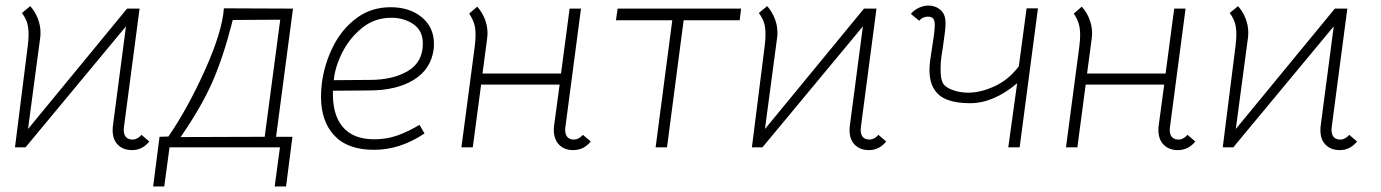

<svg xmlns="http://www.w3.org/2000/svg" viewBox="-20 -531 4976 692"><path d="M438 -500H483L427 -75L426 -64Q426 -28 458 -28Q475 -28 490 -45L518 -21Q493 10 456 10Q424 10 405 -9Q386 -28 386 -61Q386 -72 387 -78L434 -436L72 0H34L80 -365Q83 -389 83 -407Q83 -432 77.5 -449.5Q72 -467 59 -484L89 -509Q106 -490 116 -465Q126 -440 126 -413Q126 -402 125 -396L81 -66Z M970 141 989 0H591L572 141H532L555 -38L587 -39Q657 -141 719 -279Q781 -417 787 -501L1036 -500L975 -38H1034L1011 141ZM631 -37 934 -38 990 -460 819 -459Q785 -325 745 -234.5Q705 -144 631 -37Z M1137 -182Q1137 -206 1140 -231Q1149 -300 1180 -362.5Q1211 -425 1264 -465Q1317 -505 1388 -505Q1456 -505 1500 -469Q1544 -433 1544 -373Q1544 -360 1543 -353Q1533 -281 1471 -243Q1409 -205 1310 -205L1180 -204Q1177 -120 1214.5 -74.5Q1252 -29 1329 -29Q1373 -29 1411.5 -42.5Q1450 -56 1492 -81L1510 -50Q1422 9 1328 9Q1233 9 1185 -42.5Q1137 -94 1137 -182ZM1504 -374Q1504 -420 1470.5 -443.5Q1437 -467 1390 -467Q1330 -467 1284.5 -430Q1239 -393 1213 -340.5Q1187 -288 1183 -242L1313 -243Q1396 -243 1450 -275Q1504 -307 1504 -374Z M2017 -63Q2017 -45 2025.5 -36.5Q2034 -28 2048 -28Q2066 -28 2081 -45L2109 -21Q2084 10 2046 10Q2014 10 1995 -9.5Q1976 -29 1976 -63Q1976 -73 1977 -78L1997 -226H1714L1684 0H1643L1691 -363Q1694 -387 1694 -405Q1694 -430 1688.5 -447Q1683 -464 1671 -482L1700 -507Q1720 -485 1730 -455Q1740 -425 1736 -394L1719 -266H2002L2033 -500H2074L2018 -75Q2017 -71 2017 -63Z M2403 -458H2200L2206 -500H2651L2646 -458H2444L2384 0H2343Z M3094 -500H3139L3083 -75L3082 -64Q3082 -28 3114 -28Q3131 -28 3146 -45L3174 -21Q3149 10 3112 10Q3080 10 3061 -9Q3042 -28 3042 -61Q3042 -72 3043 -78L3090 -436L2728 0H2690L2736 -365Q2739 -389 2739 -407Q2739 -432 2733.5 -449.5Q2728 -467 2715 -484L2745 -509Q2762 -490 2772 -465Q2782 -440 2782 -413Q2782 -402 2781 -396L2737 -66Z M3476 -159Q3378 -159 3348 -208Q3330 -234 3330 -280Q3330 -290 3332 -310L3346 -404Q3349 -427 3349 -441Q3349 -457 3343.5 -464Q3338 -471 3323 -471Q3315 -471 3306.5 -467Q3298 -463 3293 -456L3263 -481Q3276 -496 3293 -503.5Q3310 -511 3326 -511Q3347 -511 3363.5 -500Q3380 -489 3385 -471Q3388 -462 3388 -447Q3388 -425 3379 -366L3373 -327Q3370 -306 3370 -281Q3370 -245 3379 -230Q3389 -215 3415 -206Q3441 -197 3469 -197Q3515 -197 3565.5 -220.5Q3616 -244 3652 -292L3680 -501H3721L3655 0H3614L3646 -231Q3561 -159 3476 -159Z M4196 -63Q4196 -45 4204.5 -36.5Q4213 -28 4227 -28Q4245 -28 4260 -45L4288 -21Q4263 10 4225 10Q4193 10 4174 -9.5Q4155 -29 4155 -63Q4155 -73 4156 -78L4176 -226H3893L3863 0H3822L3870 -363Q3873 -387 3873 -405Q3873 -430 3867.5 -447Q3862 -464 3850 -482L3879 -507Q3899 -485 3909 -455Q3919 -425 3915 -394L3898 -266H4181L4212 -500H4253L4197 -75Q4196 -71 4196 -63Z M4791 -500H4836L4780 -75L4779 -64Q4779 -28 4811 -28Q4828 -28 4843 -45L4871 -21Q4846 10 4809 10Q4777 10 4758 -9Q4739 -28 4739 -61Q4739 -72 4740 -78L4787 -436L4425 0H4387L4433 -365Q4436 -389 4436 -407Q4436 -432 4430.5 -449.5Q4425 -467 4412 -484L4442 -509Q4459 -490 4469 -465Q4479 -440 4479 -413Q4479 -402 4478 -396L4434 -66Z"/></svg>

Font: Bellota Light
Style: Italic
Weight: 300
Italic angle: -7.5°
Designer: Kemie Guaida
Foundry: Kemie Guaida
Version: Version 4.001